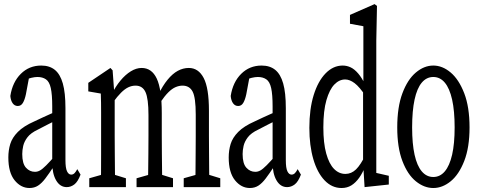

<svg xmlns="http://www.w3.org/2000/svg" viewBox="-20 -920 2350 944"><path d="M125 4.4Q82.5 4.4 51.8 -33.7Q21 -71.8 21 -146Q21 -181.2 30.5 -212.2Q40 -243.2 67.9 -271.5Q95.7 -299.8 148.9 -323.2Q168.9 -333 189.5 -342.3Q210 -351.6 229.5 -360.4Q249 -369.1 269 -377.4V-334Q242.2 -322.3 217 -309.1Q191.9 -295.9 166 -282.7Q130.9 -266.1 115 -245.1Q99.1 -224.1 94.2 -202.9Q89.4 -181.6 89.4 -162.6Q89.4 -115.7 107.7 -95.5Q126 -75.2 151.9 -75.2Q164.6 -75.2 176.5 -81.8Q188.5 -88.4 207.3 -107.2Q226.1 -126 257.3 -161.6L267.6 -101.6H244.1Q220.7 -65.9 202.9 -42.5Q185.1 -19 167 -7.3Q148.9 4.4 125 4.4ZM308.1 0Q275.4 0 256.1 -33Q236.8 -65.9 236.8 -120.6V-126.5V-396.5Q236.8 -455.6 229.7 -487.1Q222.7 -518.6 205.8 -530Q189 -541.5 164.1 -541.5Q151.4 -541.5 134 -537.4Q116.7 -533.2 94.2 -521L126.5 -559.1L107.4 -456.5Q101.6 -429.2 92.5 -414.1Q83.5 -398.9 67.4 -398.9Q51.8 -398.9 42.2 -412.4Q32.7 -425.8 30.8 -448.2Q41.5 -516.6 82.5 -557.1Q123.5 -597.7 182.6 -597.7Q223.6 -597.7 249.8 -576.4Q275.9 -555.2 288.8 -509.8Q301.8 -464.4 301.8 -388.2V-132.3Q301.8 -93.8 309.6 -77.6Q317.4 -61.5 330.1 -61.5Q339.8 -61.5 346.9 -69.1Q354 -76.7 359.9 -88.4L376 -61.5Q362.8 -26.4 345.5 -13.2Q328.1 0 308.1 0Z M418.9 0V-43.5L502.9 -67.4H521.5L599.1 -43.5V0ZM475.6 0Q476.6 -27.3 476.8 -72.8Q477.1 -118.2 477.1 -166.5Q477.1 -214.8 477.1 -252.4V-310.1Q477.1 -343.3 477.1 -367.9Q477.1 -392.6 476.8 -414.3Q476.6 -436 475.6 -460L414.1 -470.7V-512.7L522.9 -585.9L533.7 -574.2L543.9 -435.1V-432.6V-252.4Q543.9 -214.8 544.4 -166.5Q544.9 -118.2 545.2 -73.2Q545.4 -28.3 546.4 0ZM651.4 0V-43.5L735.4 -67.4H753.9L830.6 -43.5V0ZM707 0Q708 -27.3 708.5 -72Q709 -116.7 709.5 -165.5Q710 -214.4 710 -252.4V-354Q710 -435.5 695.3 -467.3Q680.7 -499 646.5 -499Q627.9 -499 610.6 -490.7Q593.3 -482.4 575 -464.1Q556.6 -445.8 535.6 -416.5L523.9 -457.5H529.8Q548.3 -495.1 572.3 -523.9Q596.2 -552.7 623 -569.3Q649.9 -585.9 676.3 -585.9Q726.1 -585.9 750.7 -533.7Q775.4 -481.4 775.4 -364.3V-252.4Q775.4 -213.9 775.9 -165.3Q776.4 -116.7 776.9 -72.5Q777.3 -28.3 777.8 0ZM883.3 0V-43.5L968.3 -67.4H985.4L1063 -43.5V0ZM939.9 0Q940.9 -27.3 941.2 -72Q941.4 -116.7 941.9 -165.5Q942.4 -214.4 942.4 -252.4V-356.4Q942.4 -440.4 927 -469.7Q911.6 -499 877.4 -499Q860.8 -499 843.5 -491.7Q826.2 -484.4 807.9 -466.3Q789.6 -448.2 768.1 -416.5L752.9 -455.1H758.8Q779.8 -498.5 804 -528.1Q828.1 -557.6 854.2 -571.8Q880.4 -585.9 908.2 -585.9Q955.6 -585.9 981.4 -536.6Q1007.3 -487.3 1007.3 -376V-252.4Q1007.3 -213.9 1007.8 -165.3Q1008.3 -116.7 1008.5 -72.5Q1008.8 -28.3 1009.8 0Z M1208.5 4.4Q1166 4.4 1135.3 -33.7Q1104.5 -71.8 1104.5 -146Q1104.5 -181.2 1114 -212.2Q1123.5 -243.2 1151.4 -271.5Q1179.2 -299.8 1232.4 -323.2Q1252.4 -333 1272.9 -342.3Q1293.5 -351.6 1313 -360.4Q1332.5 -369.1 1352.5 -377.4V-334Q1325.7 -322.3 1300.5 -309.1Q1275.4 -295.9 1249.5 -282.7Q1214.4 -266.1 1198.5 -245.1Q1182.6 -224.1 1177.7 -202.9Q1172.9 -181.6 1172.9 -162.6Q1172.9 -115.7 1191.2 -95.5Q1209.5 -75.2 1235.4 -75.2Q1248 -75.2 1260 -81.8Q1272 -88.4 1290.8 -107.2Q1309.6 -126 1340.8 -161.6L1351.1 -101.6H1327.6Q1304.2 -65.9 1286.4 -42.5Q1268.6 -19 1250.5 -7.3Q1232.4 4.4 1208.5 4.4ZM1391.6 0Q1358.9 0 1339.6 -33Q1320.3 -65.9 1320.3 -120.6V-126.5V-396.5Q1320.3 -455.6 1313.2 -487.1Q1306.2 -518.6 1289.3 -530Q1272.5 -541.5 1247.6 -541.5Q1234.9 -541.5 1217.5 -537.4Q1200.2 -533.2 1177.7 -521L1210 -559.1L1190.9 -456.5Q1185.1 -429.2 1176 -414.1Q1167 -398.9 1150.9 -398.9Q1135.3 -398.9 1125.7 -412.4Q1116.2 -425.8 1114.3 -448.2Q1125 -516.6 1166 -557.1Q1207 -597.7 1266.1 -597.7Q1307.1 -597.7 1333.3 -576.4Q1359.4 -555.2 1372.3 -509.8Q1385.3 -464.4 1385.3 -388.2V-132.3Q1385.3 -93.8 1393.1 -77.6Q1400.9 -61.5 1413.6 -61.5Q1423.3 -61.5 1430.4 -69.1Q1437.5 -76.7 1443.4 -88.4L1459.5 -61.5Q1446.3 -26.4 1429 -13.2Q1411.6 0 1391.6 0Z M1659.2 4.4Q1611.8 4.4 1575.9 -33.2Q1540 -70.8 1520.5 -137.5Q1501 -204.1 1501 -291.5Q1501 -383.8 1522.2 -452.4Q1543.5 -521 1580.8 -559.3Q1618.2 -597.7 1665 -597.7Q1685.1 -597.7 1703.9 -588.9Q1722.7 -580.1 1741 -558.8Q1759.3 -537.6 1776.9 -501H1789.1L1780.8 -443.4Q1747.6 -493.2 1723.4 -511.2Q1699.2 -529.3 1677.2 -529.3Q1647.9 -529.3 1624 -504.6Q1600.1 -480 1585 -428Q1569.8 -376 1569.8 -293.9Q1569.8 -215.8 1584 -165Q1598.1 -114.3 1622.3 -89.6Q1646.5 -64.9 1678.2 -64.9Q1707.5 -64.9 1730.5 -87.2Q1753.4 -109.4 1779.3 -162.6L1786.6 -106H1776.9Q1763.7 -70.8 1746.1 -46.1Q1728.5 -21.5 1707.5 -8.5Q1686.5 4.4 1659.2 4.4ZM1772.5 0 1765.1 -121.6V-124V-476.1L1766.6 -490.7V-791L1700.7 -803.2V-846.7L1821.8 -899.9L1833.5 -890.6L1830.1 -719.2V-69.8L1891.6 -55.7V-12.7Z M2110.4 4.4Q2065.4 4.4 2024.7 -28.6Q1983.9 -61.5 1958.5 -128.2Q1933.1 -194.8 1933.1 -293.5Q1933.1 -393.6 1958.5 -461.4Q1983.9 -529.3 2024.7 -563.5Q2065.4 -597.7 2110.4 -597.7Q2155.3 -597.7 2195.8 -563.5Q2236.3 -529.3 2262.5 -461.4Q2288.6 -393.6 2288.6 -293.5Q2288.6 -195.3 2262.5 -128.4Q2236.3 -61.5 2195.8 -28.6Q2155.3 4.4 2110.4 4.4ZM2110.4 -49.8Q2143.6 -49.8 2167 -77.4Q2190.4 -105 2202.9 -159.2Q2215.3 -213.4 2215.3 -293.5Q2215.3 -375 2202.9 -430.4Q2190.4 -485.8 2167 -513.7Q2143.6 -541.5 2110.4 -541.5Q2077.1 -541.5 2053.7 -513.7Q2030.3 -485.8 2018.3 -430.4Q2006.3 -375 2006.3 -293.5Q2006.3 -213.4 2018.3 -159.2Q2030.3 -105 2053.7 -77.4Q2077.1 -49.8 2110.4 -49.8Z"/></svg>

Font: Scarab Serif
Style: Regular
Weight: 400
Designer: John Roberts
Foundry: Scarab
Version: 1.0